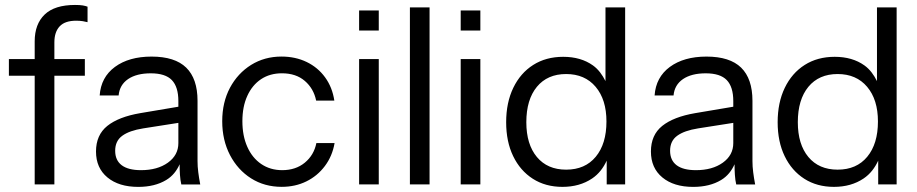

<svg xmlns="http://www.w3.org/2000/svg" viewBox="-20 -730 3612 756"><path d="M214.9 -626.3C228.8 -641.1 250.5 -648.5 280.2 -648.5C289.3 -648.5 297.8 -647.8 305.9 -646.6C313.9 -645.2 320.2 -644 324.7 -642.7V-703.7C319.6 -705.7 313.3 -707.3 305.9 -708.6C298.4 -709.9 288.3 -710.5 275.4 -710.5C221.8 -710.5 182 -697.9 155.8 -672.7C129.7 -647.6 116.6 -612.4 116.6 -567.2V-497.5H15V-431.7H116.6V-3.9H194.1V-431.7H314.1V-497.5H194.1V-563.3C194.1 -590.4 201 -611.4 214.9 -626.2Z M760.7 -51.8C758.7 -66.9 757.8 -81.6 757.8 -95.8V-333C757.8 -391.1 742.9 -434.6 713.2 -463.7C683.6 -492.6 638.1 -507.2 576.8 -507.2C517.4 -507.2 469.3 -493.6 432.5 -466.5C395.8 -439.4 375.8 -401.9 372.5 -354.2H447.1C449.6 -381.9 462.1 -403.4 484.3 -418.6C506.6 -433.7 536.4 -441.3 573.9 -441.3C611.9 -441.3 639.5 -432.4 656.6 -414.7C673.7 -396.9 682.3 -369.4 682.3 -331.9V-309.8L532.2 -284.5C475.5 -274.8 432.2 -258 402.5 -234.2C372.8 -210.3 358 -176.7 358 -133.5C358 -90.3 373 -56.2 403 -31.4C433 -6.5 473.5 5.9 524.5 5.9C567.7 5.9 604.4 -3.1 634.4 -21.2C659.4 -36.2 675.9 -57.8 687.3 -83.2C687.4 -67.1 687.8 -52.7 688.6 -41.5C689.5 -27.3 691.3 -14.8 693.9 -3.8H768.4C765.2 -20.6 762.6 -36.5 760.7 -51.7ZM682.3 -166.5C682.3 -134.9 668.6 -109.2 641.1 -89.5C613.7 -69.8 578.4 -60 535.1 -60C501.6 -60 476.3 -66.5 459.2 -79.4C442.1 -92.3 433.5 -111.3 433.5 -136.5C433.5 -162.3 442.9 -182 461.6 -195.5C480.3 -209.1 507.7 -218.8 543.9 -224.5L682.3 -246.2Z M1225.7 -166.5C1219.3 -134.9 1204.1 -109.2 1180.2 -89.5C1156.4 -69.9 1126.6 -60 1091.2 -60C1059.6 -60 1032 -68.2 1008.4 -84.3C984.9 -100.4 966.6 -122.9 953.7 -152.1C940.8 -181 934.4 -214.6 934.4 -252.7C934.4 -290.9 940.8 -324 953.7 -352.3C966.6 -380.8 984.7 -402.7 1007.9 -418.2C1031.2 -433.7 1058.6 -441.4 1090.2 -441.4C1127 -441.4 1157 -431.4 1180.2 -411.4C1203.5 -391.4 1218.3 -365.6 1224.8 -334H1296.4C1291.2 -368.8 1279.1 -399.3 1260.1 -425.4C1241.1 -451.6 1216.9 -471.7 1187.5 -485.9C1158.1 -500.1 1125.1 -507.3 1088.3 -507.3C1043.7 -507.3 1003.9 -496.2 968.7 -474.4C933.6 -452.4 905.8 -422.4 885.5 -384.4C865.2 -346.2 855 -302.3 855 -252.7C855 -203.1 865.2 -158.7 885.5 -119.6C905.8 -80.6 933.6 -49.9 968.7 -27.7C1003.9 -5.4 1044.1 5.7 1089.2 5.7C1124.7 5.7 1157 -1.4 1186 -15.6C1215.1 -29.8 1239.4 -49.9 1259.1 -76.1C1278.8 -102.2 1291.5 -132.4 1297.4 -166.6H1225.7Z M1471.4 -3.9V-497.5H1394V-3.9ZM1471.4 -609.8V-688.9H1394V-609.8Z M1671.4 -3.9V-700.8H1594V-3.9Z M1871.4 -3.9V-497.5H1794V-3.9ZM1871.4 -609.8V-688.9H1794V-609.8Z M2364.1 -700.8V-410.7C2351.8 -435.1 2336.5 -456.8 2314.7 -472.4C2283.1 -495 2244 -506.3 2197.6 -506.3C2152.4 -506.3 2113 -495.6 2079.5 -474.3C2045.8 -452.9 2019.8 -422.9 2001.1 -384.3C1982.4 -345.6 1973 -300.4 1973 -248.8C1973 -197.7 1982.2 -153.2 2000.6 -115.2C2019 -77 2044.8 -47.4 2078 -26.1C2111.3 -4.8 2150.1 5.8 2194.7 5.8C2239.8 5.8 2278.7 -5.2 2311.3 -27.1C2337.8 -44.9 2355.8 -69.3 2368.9 -97.4V-3.9H2441.5V-700.8ZM2325.8 -112.8C2297.8 -78.9 2258.9 -62 2209.2 -62C2160.1 -62 2121.7 -78.6 2094 -111.8C2066.3 -145 2052.4 -190.7 2052.4 -248.8C2052.4 -308.1 2066.3 -354.6 2094 -388.2C2121.7 -421.7 2160.1 -438.5 2209.2 -438.5C2258.2 -438.5 2297 -421.7 2325.3 -388.2C2353.7 -354.6 2367.9 -309.2 2367.9 -251.7C2367.9 -193 2353.9 -146.7 2325.8 -112.8Z M2945.7 -51.8C2943.7 -66.9 2942.8 -81.6 2942.8 -95.8V-333C2942.8 -391.1 2927.9 -434.6 2898.2 -463.7C2868.6 -492.6 2823.1 -507.2 2761.8 -507.2C2702.4 -507.2 2654.3 -493.6 2617.5 -466.5C2580.8 -439.4 2560.8 -401.9 2557.5 -354.2H2632.1C2634.6 -381.9 2647.1 -403.4 2669.3 -418.6C2691.6 -433.7 2721.4 -441.3 2758.9 -441.3C2796.9 -441.3 2824.5 -432.4 2841.6 -414.7C2858.7 -396.9 2867.3 -369.4 2867.3 -331.9V-309.8L2717.2 -284.5C2660.5 -274.8 2617.2 -258 2587.5 -234.2C2557.8 -210.3 2543 -176.7 2543 -133.5C2543 -90.3 2558 -56.2 2588 -31.4C2618 -6.5 2658.5 5.9 2709.5 5.9C2752.7 5.9 2789.4 -3.1 2819.4 -21.2C2844.4 -36.2 2860.9 -57.8 2872.3 -83.2C2872.4 -67.1 2872.8 -52.7 2873.6 -41.5C2874.5 -27.3 2876.3 -14.8 2878.9 -3.8H2953.4C2950.2 -20.6 2947.6 -36.5 2945.7 -51.7ZM2867.3 -166.5C2867.3 -134.9 2853.6 -109.2 2826.1 -89.5C2798.7 -69.8 2763.4 -60 2720.1 -60C2686.6 -60 2661.3 -66.5 2644.2 -79.4C2627.1 -92.3 2618.5 -111.3 2618.5 -136.5C2618.5 -162.3 2627.9 -182 2646.6 -195.5C2665.3 -209.1 2692.7 -218.8 2728.9 -224.5L2867.3 -246.2Z M3433.1 -700.8V-410.7C3420.8 -435.1 3405.5 -456.8 3383.7 -472.4C3352.1 -495 3313 -506.3 3266.6 -506.3C3221.4 -506.3 3182 -495.6 3148.5 -474.3C3114.8 -452.9 3088.8 -422.9 3070.1 -384.3C3051.4 -345.6 3042 -300.4 3042 -248.8C3042 -197.7 3051.2 -153.2 3069.6 -115.2C3088 -77 3113.8 -47.4 3147 -26.1C3180.3 -4.8 3219.1 5.8 3263.7 5.8C3308.8 5.8 3347.7 -5.2 3380.3 -27.1C3406.8 -44.9 3424.8 -69.3 3437.9 -97.4V-3.9H3510.5V-700.8ZM3394.8 -112.8C3366.8 -78.9 3327.9 -62 3278.2 -62C3229.1 -62 3190.7 -78.6 3163 -111.8C3135.3 -145 3121.4 -190.7 3121.4 -248.8C3121.4 -308.1 3135.3 -354.6 3163 -388.2C3190.7 -421.7 3229.1 -438.5 3278.2 -438.5C3327.2 -438.5 3366 -421.7 3394.3 -388.2C3422.7 -354.6 3436.9 -309.2 3436.9 -251.7C3436.9 -193 3422.9 -146.7 3394.8 -112.8Z"/></svg>

Font: Diatome
Style: Regular
Weight: 400
Designer: 15.100.17
Foundry: 15.100.17
Version: Version 1.008;Fontself Maker 3.5.8